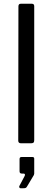

<svg xmlns="http://www.w3.org/2000/svg" viewBox="-20 -762 279 1021"><path d="M162 -17Q162 -7 158 -3.5Q154 0 144 0H92Q77 0 77 -14L78 -728Q78 -742 90 -742H150Q162 -742 162 -729ZM89 239Q85 239 83 235Q81 231 83 227L110 176Q114 169 112.5 165Q111 161 105 161H96Q84 161 84 149V84Q84 73 94 73H153Q162 73 162 82V161Q162 163 161 165.5Q160 168 160 169L123 231Q120 236 116 237.5Q112 239 104 239Z"/></svg>

Font: Libre Franklin Thin
Style: Regular
Weight: 400
Version: Version 3.000